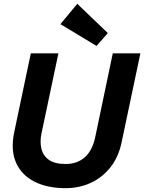

<svg xmlns="http://www.w3.org/2000/svg" viewBox="-20 -986 765 1019"><path d="M327.6 12.7Q231.4 12.7 162.8 -22Q94.2 -56.6 64.9 -123.3Q35.6 -189.9 55.7 -285.6L143.6 -703.1H290L200.2 -277.8Q190.9 -233.9 199.7 -196.8Q208.5 -159.7 239.5 -137.7Q270.5 -115.7 327.1 -115.7Q390.1 -115.7 430.2 -151.4Q470.2 -187 485.4 -258.3L578.6 -703.1H725.1L625.5 -231Q609.4 -153.3 566.7 -98.9Q523.9 -44.4 462.4 -15.9Q400.9 12.7 327.6 12.7ZM492.2 -742.2 300.8 -857.9 390.1 -965.8 552.2 -810.5Z"/></svg>

Font: Schibsted Grotesk
Style: Bold Italic
Weight: 700
Italic angle: -12°
Designer: Bakken & Baeck AS, Henrik Kongsvoll
Foundry: Schibsted ASA
Version: Version 1.100;gftools[0.9.25]